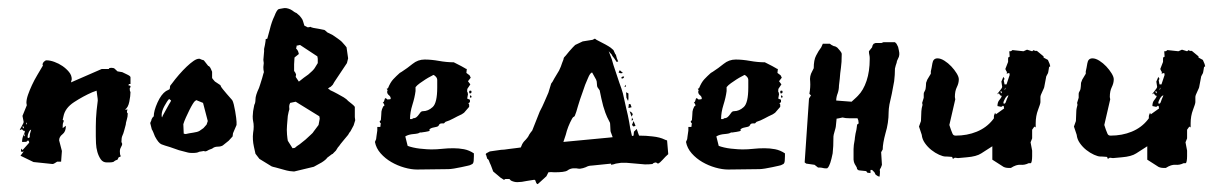

<svg xmlns="http://www.w3.org/2000/svg" viewBox="-20 -412 3107 487"><path d="M37 -118 48 -145Q48 -147 47.5 -148Q47 -149 47 -151Q47 -160 51 -171.5Q55 -183 61 -196Q67 -209 74.5 -221.5Q82 -234 89 -246Q88 -247 88 -248Q88 -252 91.5 -255.5Q95 -259 98 -259Q107 -259 118 -255Q129 -251 138.5 -244.5Q148 -238 155 -229.5Q162 -221 162 -211L160 -203L238 -237H256Q256 -239 258.5 -239.5Q261 -240 262 -240Q268 -240 270.5 -238Q273 -236 278 -231L290 -229Q294 -227 302.5 -223Q311 -219 311 -216V-199H307L306 -196Q306 -195 307 -195H309Q310 -194 311 -194V-191L309 -188Q309 -180 311 -179Q311 -169 308 -154Q305 -139 297 -134H304Q302 -132 302 -129Q302 -126 303 -125.5Q304 -125 304 -124Q304 -116 301.5 -108Q299 -100 299 -96L295 -81Q293 -73 290.5 -68Q288 -63 288 -52L290 -47Q290 -44 287 -39Q284 -34 284 -29Q284 -19 286 -17V-15L281 -13L278 -7Q272 -5 270.5 -3.5Q269 -2 268 -1.5Q267 -1 264 -0.5Q261 0 251 0Q241 0 235.5 -8Q230 -16 227 -26.5Q224 -37 223.5 -48.5Q223 -60 223 -66Q223 -81 223 -91.5Q223 -102 223.5 -111.5Q224 -121 225 -131.5Q226 -142 228 -157Q228 -161 226.5 -170.5Q225 -180 225 -182L214 -178Q191 -168 168 -153Q145 -138 141 -117L139 -108L142 -106Q140 -101 139.5 -98.5Q139 -96 139 -87L147 -93V-92Q147 -78 138.5 -71.5Q130 -65 130 -56L137 -29L135 -2H125Q123 -1 119.5 1.5Q116 4 113 4L65 -1L32 -17L41 -29Q39 -27 38 -27H37Q34 -27 33 -28Q33 -33 35 -35L37 -31L54 -50Q54 -54 51 -56Q48 -53 47 -52.5Q46 -52 36 -52Q36 -62 39.5 -68.5Q43 -75 43 -80H41Q39 -80 36 -84Q34 -84 32.5 -83Q31 -82 30 -82Q31 -85 35.5 -92.5Q40 -100 40 -103ZM51 -62Q56 -62 55.5 -66.5Q55 -71 59 -83Q56 -83 53 -76.5Q50 -70 50 -65Q50 -63 51 -62ZM40 -91H37V-90Q37 -89 41 -86ZM43 -66V-72Q42 -72 42 -71Q42 -70 41.5 -69.5Q41 -69 41 -68ZM48 -96V-102L46 -98Z M364 -107Q364 -109 365 -110.5Q366 -112 367 -114L370 -117Q370 -131 379.5 -152Q389 -173 401 -181L409 -185Q411 -186 411 -189.5Q411 -193 412 -195L416 -200Q424 -211 434 -222.5Q444 -234 453.5 -243Q463 -252 471 -257.5Q479 -263 485 -263Q487 -263 488.5 -262Q490 -261 497 -259L508 -245Q512 -244 515 -237L518 -230V-214L521 -210Q523 -208 524 -206.5Q525 -205 527 -204L539 -196Q540 -192 545 -186Q550 -180 555 -174L569 -158Q571 -155 573 -147Q575 -139 576.5 -130Q578 -121 579 -113.5Q580 -106 580 -103V-95L571 -74L570 -66L560 -55L545 -43Q540 -40 532 -40Q524 -40 518 -35L510 -32Q504 -28 500 -28Q499 -28 498.5 -28.5Q498 -29 497 -29L485 -27Q481 -24 468 -24Q461 -24 457 -25L434 -31L411 -39Q397 -43 389.5 -46Q382 -49 373 -66Q371 -71 369 -76Q367 -81 365 -84L361 -100ZM446 -73 451 -72Q459 -74 470 -75.5Q481 -77 486 -80L496 -87L504 -96L507 -105L495 -151L478 -158L475 -156Q473 -155 469 -148.5Q465 -142 460.5 -133Q456 -124 451.5 -114Q447 -104 445 -97ZM409 -161Q404 -156 397 -143Q390 -130 390 -120Q390 -116 391 -114L393 -119L409 -148Q413 -154 414 -157Z M788 -95 776 -79Q774 -75 768 -70L755 -58L740 -46Q732 -41 728 -37L722 -36L710 -55Q709 -60 708 -71Q707 -83 708 -94L710 -118Q712 -129 714 -135Q713 -142 714 -146L716 -151L730 -154L790 -117L791 -111ZM726 -249 727 -266 728 -267 738 -275 737 -279Q736 -284 731 -289Q733 -295 732 -296L741 -298L785 -269L786 -263V-252L778 -239Q774 -233 762 -223Q749 -214 742 -208L738 -205L730 -217L731 -223Q730 -227 726 -232V-242V-248ZM880 -115V-141Q877 -145 873 -148L863 -156Q860 -160 852 -165L836 -174Q825 -180 818 -183Q815 -186 812 -187L815 -190Q819 -191 824 -197L828 -204L860 -252L863 -264L859 -292Q858 -293 855 -297L847 -306Q844 -309 837 -314L824 -323L810 -330Q806 -334 803 -336L788 -339Q772 -341 767 -344L764 -343Q760 -342 758 -344L752 -347L749 -357Q748 -362 744 -367L740 -372L732 -379Q731 -379 726 -382L722 -385L717 -388Q706 -393 698 -391L687 -389Q682 -387 676 -371Q669 -357 664 -336L658 -314L655 -313H654Q654 -309 652 -298Q649 -287 650 -283L648 -260L649 -252L648 -242Q648 -235 649 -231Q650 -229 648 -225L645 -214L640 -198L637 -189Q628 -170 628 -160Q628 -151 625 -146L622 -130L621 -117Q621 -109 622 -105Q625 -92 622 -75Q620 -58 624 -40L628 -22L638 -9L669 10Q671 11 680 13L698 18Q708 21 715 22Q724 23 726 23L776 11Q785 6 796 0Q807 -7 810 -12L822 -21Q824 -21 826 -24L832 -30L837 -38Q840 -41 844 -47L853 -58L863 -70Q866 -76 869 -79L877 -94L881 -107Z M1027 -112Q1033 -112 1036.5 -115Q1040 -118 1042 -121Q1044 -124 1046.5 -127Q1049 -130 1053 -130Q1066 -130 1077.5 -140.5Q1089 -151 1089 -190V-209Q1089 -214 1085 -218Q1081 -222 1079 -222Q1078 -221 1072 -218Q1066 -215 1059 -210.5Q1052 -206 1045 -201Q1038 -196 1034 -191V-181Q1032 -165 1026 -146Q1020 -127 1020 -110H1026ZM1170 -141 1157 -126 1151 -122Q1140 -117 1130 -111.5Q1120 -106 1110 -103L1106 -99H1101Q1095 -99 1093.5 -95Q1092 -91 1086 -90Q1075 -88 1072 -86Q1069 -84 1069 -83Q1070 -81 1070 -81Q1070 -80 1066.5 -79Q1063 -78 1059 -77.5Q1055 -77 1052 -76.5Q1049 -76 1050 -76H1045Q1042 -73 1029 -72Q1016 -71 1008 -66L1014 -42Q1019 -40 1027.5 -38Q1036 -36 1045 -35Q1054 -34 1062 -33.5Q1070 -33 1074 -33Q1088 -33 1101.5 -34.5Q1115 -36 1130 -36Q1144 -36 1157 -33.5Q1170 -31 1182 -23V-16Q1182 -11 1181.5 -4.5Q1181 2 1178 4L1174 6Q1173 7 1166 8.5Q1159 10 1150 12Q1141 14 1131.5 15.5Q1122 17 1117 17Q1097 17 1077.5 17.5Q1058 18 1038 18Q1023 18 1005.5 13Q988 8 972.5 -1Q957 -10 945.5 -23Q934 -36 931 -52L934 -59Q934 -61 935 -67Q936 -73 937 -81V-90H944L945 -91Q945 -97 946 -98Q946 -99 944.5 -100.5Q943 -102 943 -104Q943 -105 946 -107L947 -120Q947 -124 947.5 -129Q948 -134 952 -142L955 -144Q955 -148 951 -152Q954 -153 955 -158Q956 -163 958 -163Q959 -163 959 -162.5Q959 -162 960 -162L964 -159Q965 -160 965 -160H968Q971 -160 971 -162Q971 -167 966.5 -170.5Q962 -174 962 -179Q962 -181 963 -182Q963 -184 962 -185Q961 -186 961 -187L964 -188Q970 -203 977.5 -211Q985 -219 994 -227L999 -230Q1013 -239 1026.5 -250Q1040 -261 1057 -261Q1074 -261 1093.5 -257.5Q1113 -254 1131 -254Q1155 -242 1158.5 -239.5Q1162 -237 1164 -237L1163 -227L1171 -221L1174 -215L1167 -206L1173 -198L1167 -189Q1165 -187 1165 -184Q1165 -181 1165 -179L1166 -178L1167 -173L1165 -162L1172 -159V-153L1168 -150L1170 -147ZM1172 -182H1174Q1176 -182 1176 -179Q1176 -175 1172 -175Q1170 -175 1170 -179Q1170 -182 1172 -182ZM1176 -168Q1176 -164 1174 -164Q1172 -164 1172 -168Q1172 -170 1173 -170Q1174 -170 1176 -168Z M1409 -52 1415 -70Q1420 -91 1431 -111Q1433 -115 1436 -116Q1438 -117 1439 -121Q1441 -125 1446 -143Q1451 -160 1458 -179Q1464 -198 1471 -213Q1477 -228 1482 -228L1492 -210Q1494 -206 1494 -200Q1494 -193 1496 -190L1501 -183Q1505 -162 1510 -143Q1516 -123 1520 -115L1526 -103Q1528 -101 1528 -90Q1528 -78 1530 -75L1534 -64L1525 -63ZM1672 -56Q1670 -56 1666 -58Q1654 -64 1635 -66Q1619 -68 1601 -68L1598 -76Q1598 -78 1597 -79L1595 -85L1588 -78L1587 -68L1583 -67Q1578 -86 1576 -102Q1573 -119 1568 -139L1560 -175L1556 -188L1551 -202L1541 -232L1536 -247L1532 -261Q1527 -274 1524 -282L1532 -273Q1532 -271 1538 -264Q1543 -257 1544 -255L1548 -256Q1544 -264 1542 -274H1541Q1538 -281 1536 -285L1529 -291Q1525 -294 1516 -299Q1508 -303 1493 -311L1489 -314L1483 -311L1458 -307L1439 -298L1438 -297L1437 -296Q1435 -294 1433 -292L1424 -282L1415 -271Q1410 -266 1410 -265Q1410 -262 1406 -253Q1403 -243 1398 -233L1386 -213Q1381 -203 1378 -200Q1375 -189 1371 -177L1361 -154Q1356 -142 1349 -129L1330 -81Q1325 -75 1322 -70Q1320 -64 1309 -53Q1304 -47 1301 -38L1294 -37L1270 -34Q1258 -32 1251 -32L1223 -28Q1222 -28 1217 -25Q1212 -23 1212 -20L1213 -19L1216 -9Q1218 -9 1220 -5Q1222 1 1225 7Q1228 15 1231 23Q1237 28 1243 33Q1249 39 1258 44H1259L1260 43Q1260 43 1262 42Q1266 42 1272 42Q1274 44 1276 46Q1284 50 1292 50Q1303 50 1316 47Q1328 45 1335 44Q1338 44 1339 49Q1341 55 1344 55L1366 35L1371 25Q1377 24 1386 25Q1399 25 1407 24Q1416 23 1420 20Q1425 16 1433 15H1442Q1447 16 1451 16Q1459 15 1466 12Q1473 8 1481 8L1530 3V6Q1537 5 1542 3Q1548 2 1555 1Q1560 1 1570 1Q1581 2 1593 3Q1605 4 1616 5Q1627 5 1635 4L1637 2Q1642 0 1642 0L1646 1Q1648 3 1649 3Q1654 1 1661 -7Q1668 -15 1675 -21ZM1558 -213H1560Q1563 -215 1563 -217Q1563 -218 1562 -218Q1556 -218 1556 -214Q1556 -213 1558 -213ZM1560 -227 1552 -234 1549 -228 1555 -226ZM1566 -197 1564 -191 1568 -193ZM1582 -106 1586 -108 1583 -114ZM1587 -91 1592 -93 1587 -105 1583 -95ZM1582 -116 1585 -122 1583 -126 1577 -130ZM1582 -140 1579 -148H1575L1574 -138ZM1569 -164 1573 -156 1574 -161V-175L1568 -178Z M1816 -112Q1822 -112 1825.5 -115Q1829 -118 1831 -121Q1833 -124 1835.5 -127Q1838 -130 1842 -130Q1855 -130 1866.5 -140.5Q1878 -151 1878 -190V-209Q1878 -214 1874 -218Q1870 -222 1868 -222Q1867 -221 1861 -218Q1855 -215 1848 -210.5Q1841 -206 1834 -201Q1827 -196 1823 -191V-181Q1821 -165 1815 -146Q1809 -127 1809 -110H1815ZM1959 -141 1946 -126 1940 -122Q1929 -117 1919 -111.5Q1909 -106 1899 -103L1895 -99H1890Q1884 -99 1882.5 -95Q1881 -91 1875 -90Q1864 -88 1861 -86Q1858 -84 1858 -83Q1859 -81 1859 -81Q1859 -80 1855.5 -79Q1852 -78 1848 -77.5Q1844 -77 1841 -76.5Q1838 -76 1839 -76H1834Q1831 -73 1818 -72Q1805 -71 1797 -66L1803 -42Q1808 -40 1816.5 -38Q1825 -36 1834 -35Q1843 -34 1851 -33.5Q1859 -33 1863 -33Q1877 -33 1890.5 -34.5Q1904 -36 1919 -36Q1933 -36 1946 -33.5Q1959 -31 1971 -23V-16Q1971 -11 1970.5 -4.5Q1970 2 1967 4L1963 6Q1962 7 1955 8.5Q1948 10 1939 12Q1930 14 1920.5 15.5Q1911 17 1906 17Q1886 17 1866.5 17.5Q1847 18 1827 18Q1812 18 1794.5 13Q1777 8 1761.5 -1Q1746 -10 1734.5 -23Q1723 -36 1720 -52L1723 -59Q1723 -61 1724 -67Q1725 -73 1726 -81V-90H1733L1734 -91Q1734 -97 1735 -98Q1735 -99 1733.5 -100.5Q1732 -102 1732 -104Q1732 -105 1735 -107L1736 -120Q1736 -124 1736.5 -129Q1737 -134 1741 -142L1744 -144Q1744 -148 1740 -152Q1743 -153 1744 -158Q1745 -163 1747 -163Q1748 -163 1748 -162.5Q1748 -162 1749 -162L1753 -159Q1754 -160 1754 -160H1757Q1760 -160 1760 -162Q1760 -167 1755.5 -170.5Q1751 -174 1751 -179Q1751 -181 1752 -182Q1752 -184 1751 -185Q1750 -186 1750 -187L1753 -188Q1759 -203 1766.5 -211Q1774 -219 1783 -227L1788 -230Q1802 -239 1815.5 -250Q1829 -261 1846 -261Q1863 -261 1882.5 -257.5Q1902 -254 1920 -254Q1944 -242 1947.5 -239.5Q1951 -237 1953 -237L1952 -227L1960 -221L1963 -215L1956 -206L1962 -198L1956 -189Q1954 -187 1954 -184Q1954 -181 1954 -179L1955 -178L1956 -173L1954 -162L1961 -159V-153L1957 -150L1959 -147ZM1961 -182H1963Q1965 -182 1965 -179Q1965 -175 1961 -175Q1959 -175 1959 -179Q1959 -182 1961 -182ZM1965 -168Q1965 -164 1963 -164Q1961 -164 1961 -168Q1961 -170 1962 -170Q1963 -170 1965 -168Z M2188 19H2192L2195 22L2198 25L2201 31L2207 35L2211 36Q2212 28 2212 23Q2211 19 2212 17L2214 14Q2215 11 2216 9L2217 6Q2217 2 2216 -10Q2215 -22 2215 -26L2219 -33Q2219 -48 2226 -74Q2234 -100 2234 -128Q2234 -135 2236 -147Q2239 -159 2242 -174Q2245 -189 2248 -206Q2250 -222 2250 -238L2252 -246L2254 -252Q2255 -255 2255 -257L2260 -268Q2261 -272 2261 -273V-278Q2261 -280 2260 -284L2258 -293Q2256 -297 2254 -301L2250 -305H2221L2216 -303H2201L2196 -301Q2193 -297 2193 -296L2192 -292L2184 -282Q2184 -277 2185 -273Q2186 -269 2186 -265V-262Q2186 -231 2178 -207Q2170 -183 2156 -169L2152 -165L2140 -154L2101 -157Q2101 -166 2105 -176Q2108 -185 2108 -195L2110 -212Q2111 -227 2113 -240Q2115 -253 2115 -275Q2115 -278 2111 -283Q2107 -288 2104 -291L2101 -293Q2098 -295 2095 -295Q2093 -296 2089 -298L2085 -301H2071Q2067 -301 2067 -301L2063 -292Q2056 -283 2050 -271Q2044 -260 2044 -239L2040 -231Q2033 -219 2035 -205Q2036 -191 2033 -174L2037 -170L2032 -162L2021 0L2025 3L2046 6L2055 13H2059Q2063 13 2067 14Q2070 15 2074 15H2078Q2079 14 2081 12Q2083 9 2086 1Q2089 -8 2092 -23Q2094 -39 2094 -66Q2094 -69 2097 -79Q2100 -89 2100 -91L2102 -111L2108 -112Q2116 -114 2117 -114Q2124 -112 2135 -112Q2146 -112 2155 -112L2157 -107Q2158 -100 2158 -99L2154 -96L2153 -88Q2153 -85 2150 -73Q2148 -61 2148 -58Q2145 -43 2145 -34V-7Q2145 -5 2146 -1Q2148 3 2148 4L2151 9Q2154 13 2154 17L2158 20L2177 22L2180 26L2188 27Z M2520 -205 2525 -217 2528 -212 2526 -208 2528 -198H2533L2541 -222L2540 -227L2533 -225Q2534 -226 2534 -228Q2534 -230 2533 -231Q2532 -232 2530 -237L2537 -255V-263Q2537 -268 2541 -268L2540 -282H2543Q2545 -282 2548 -285L2576 -282L2585 -286L2598 -282L2602 -285L2605 -283H2610L2627 -269V-266L2638 -260Q2639 -257 2641 -253Q2643 -249 2643 -247L2644 -244L2641 -242L2639 -230Q2639 -227 2636 -222.5Q2633 -218 2633 -214L2629 -193Q2629 -190 2624 -180Q2619 -170 2619 -166V-153Q2619 -149 2613 -133.5Q2607 -118 2607 -99V-91Q2607 -89 2606 -89L2605 -90Q2603 -91 2603 -91V-90L2598 -83V-61L2594 -51L2598 -30V-16Q2598 -9 2597 -3.5Q2596 2 2594 2H2589Q2579 7 2568.5 6Q2558 5 2544 14H2539Q2528 14 2522 9L2497 -7V-41Q2481 -31 2469 -23Q2457 -15 2432 -13L2410 -11L2402 -12L2397 -9L2395 -14Q2393 -14 2388.5 -14.5Q2384 -15 2381 -15H2378Q2372 -15 2362 -19.5Q2352 -24 2342.5 -31.5Q2333 -39 2326 -49Q2319 -59 2318 -70L2311 -91L2316 -105L2317 -130Q2317 -133 2318 -138Q2319 -143 2320 -146Q2320 -147 2319.5 -148.5Q2319 -150 2319 -151L2323 -164V-166V-173Q2323 -177 2324 -178L2327 -184Q2328 -187 2328.5 -193.5Q2329 -200 2329 -202L2332 -210L2341 -225V-231Q2343 -239 2345 -251.5Q2347 -264 2358 -264Q2366 -264 2375.5 -258Q2385 -252 2393 -243.5Q2401 -235 2406.5 -226Q2412 -217 2412 -211Q2412 -201 2407 -191Q2402 -181 2402 -166L2403 -160L2388 -95L2392 -83Q2394 -78 2396 -73Q2398 -68 2404 -68Q2433 -68 2457.5 -78Q2482 -88 2498 -108L2501 -112Q2501 -114 2501 -116.5Q2501 -119 2502 -121Q2503 -124 2504 -126L2506 -122L2527 -137Q2526 -139 2526.5 -140.5Q2527 -142 2524 -144Q2521 -141 2519 -141Q2520 -141 2510 -143Q2510 -153 2515 -158.5Q2520 -164 2521 -169H2520Q2517 -169 2514 -175Q2512 -175 2511 -174Q2510 -173 2509 -173Q2511 -176 2516.5 -182.5Q2522 -189 2522 -192ZM2525 -150Q2527 -149 2527 -149Q2530 -149 2531.5 -154Q2533 -159 2538 -170Q2534 -170 2529.5 -162.5Q2525 -155 2525 -150ZM2521 -180H2518L2517 -179Q2517 -179 2521 -175ZM2529 -184 2531 -190 2528 -186Z M2913 -205 2918 -217 2921 -212 2919 -208 2921 -198H2926L2934 -222L2933 -227L2926 -225Q2927 -226 2927 -228Q2927 -230 2926 -231Q2925 -232 2923 -237L2930 -255V-263Q2930 -268 2934 -268L2933 -282H2936Q2938 -282 2941 -285L2969 -282L2978 -286L2991 -282L2995 -285L2998 -283H3003L3020 -269V-266L3031 -260Q3032 -257 3034 -253Q3036 -249 3036 -247L3037 -244L3034 -242L3032 -230Q3032 -227 3029 -222.5Q3026 -218 3026 -214L3022 -193Q3022 -190 3017 -180Q3012 -170 3012 -166V-153Q3012 -149 3006 -133.5Q3000 -118 3000 -99V-91Q3000 -89 2999 -89L2998 -90Q2996 -91 2996 -91V-90L2991 -83V-61L2987 -51L2991 -30V-16Q2991 -9 2990 -3.5Q2989 2 2987 2H2982Q2972 7 2961.5 6Q2951 5 2937 14H2932Q2921 14 2915 9L2890 -7V-41Q2874 -31 2862 -23Q2850 -15 2825 -13L2803 -11L2795 -12L2790 -9L2788 -14Q2786 -14 2781.5 -14.5Q2777 -15 2774 -15H2771Q2765 -15 2755 -19.5Q2745 -24 2735.5 -31.5Q2726 -39 2719 -49Q2712 -59 2711 -70L2704 -91L2709 -105L2710 -130Q2710 -133 2711 -138Q2712 -143 2713 -146Q2713 -147 2712.5 -148.5Q2712 -150 2712 -151L2716 -164V-166V-173Q2716 -177 2717 -178L2720 -184Q2721 -187 2721.5 -193.5Q2722 -200 2722 -202L2725 -210L2734 -225V-231Q2736 -239 2738 -251.5Q2740 -264 2751 -264Q2759 -264 2768.5 -258Q2778 -252 2786 -243.5Q2794 -235 2799.5 -226Q2805 -217 2805 -211Q2805 -201 2800 -191Q2795 -181 2795 -166L2796 -160L2781 -95L2785 -83Q2787 -78 2789 -73Q2791 -68 2797 -68Q2826 -68 2850.5 -78Q2875 -88 2891 -108L2894 -112Q2894 -114 2894 -116.5Q2894 -119 2895 -121Q2896 -124 2897 -126L2899 -122L2920 -137Q2919 -139 2919.5 -140.5Q2920 -142 2917 -144Q2914 -141 2912 -141Q2913 -141 2903 -143Q2903 -153 2908 -158.5Q2913 -164 2914 -169H2913Q2910 -169 2907 -175Q2905 -175 2904 -174Q2903 -173 2902 -173Q2904 -176 2909.5 -182.5Q2915 -189 2915 -192ZM2918 -150Q2920 -149 2920 -149Q2923 -149 2924.5 -154Q2926 -159 2931 -170Q2927 -170 2922.5 -162.5Q2918 -155 2918 -150ZM2914 -180H2911L2910 -179Q2910 -179 2914 -175ZM2922 -184 2924 -190 2921 -186Z"/></svg>

Font: East Sea Dokdo Cyrillic
Style: Regular
Weight: 400
Version: Version 1.00 July 4, 2018, initial release